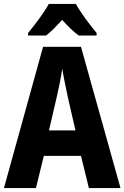

<svg xmlns="http://www.w3.org/2000/svg" viewBox="-20 -952 630 972"><path d="M364 -932H227C206 -892 154 -823 122 -785V-772H213C238 -791 264 -818 295 -851C325 -818 352 -791 379 -772H469V-785C432 -830 389 -887 364 -932ZM430 0H590L390 -715H198L0 0H162L202 -163H390ZM323 -462 362 -292H228L268 -464C278 -508 290 -565 295 -605C301 -566 314 -505 323 -462Z"/></svg>

Font: Noto Sans Bengali Condensed
Style: Bold
Weight: 700
Width: 3
Designer: Joana Ranito - Universal Thirst; Jelle Bosma - Monotype Design Team
Foundry: Universal Thirst ehf.
Version: Version 3.000